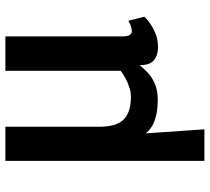

<svg xmlns="http://www.w3.org/2000/svg" viewBox="-53 -544 778 712"><g transform="rotate(-90 336.0 -188.0)"><path d="M95.5 181V-557H222V-209.5Q222 -144.5 249.2 -118Q276.5 -91.5 333 -91.5Q350 -91.5 367.8 -97.2Q385.5 -103 401.8 -111.8Q418 -120.5 429.5 -129.5V-557H557V-125Q557 -102.5 562.8 -95.2Q568.5 -88 576.5 -88Q581 -88 591.2 -90.5Q601.5 -93 615 -101L630 -42Q626.5 -37 611 -24.8Q595.5 -12.5 571.2 -1.8Q547 9 517 9Q487.5 9 468.8 -6.2Q450 -21.5 450.5 -59Q439.5 -45.5 423.2 -29.8Q407 -14 382 -3Q357 8 321.5 8Q266.5 8 231 -9.5Q195.5 -27 174 -74L194.5 -79L212.5 181Z"/></g></svg>

Font: Merriweather Sans Medium
Style: Regular
Weight: 500
Designer: Eben Sorkin
Foundry: Eben Sorkin
Version: Version 2.001